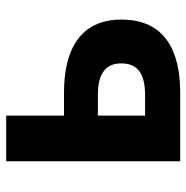

<svg xmlns="http://www.w3.org/2000/svg" viewBox="-11 -589 600 618"><g transform="rotate(-90 289.0 -280.0)"><path d="M79 0H300C435 0 535 -50 535 -189C535 -324 435 -374 300 -374H226V-560H79ZM226 -113V-265H292C361 -265 394 -240 394 -190C394 -137 361 -113 292 -113Z"/></g></svg>

Font: Noto Sans HK
Style: Bold
Weight: 700
Designer: Ryoko NISHIZUKA 西塚涼子 (kana, bopomofo & ideographs); Paul D. Hunt (Latin, Greek & Cyrillic); Sandoll Communications 산돌커뮤니
Foundry: Adobe
Version: Version 2.002;hotconv 1.0.116;makeotfexe 2.5.65601